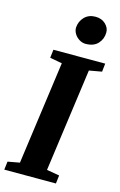

<svg xmlns="http://www.w3.org/2000/svg" viewBox="-154 -1050 696 1110"><g transform="rotate(15 194.5 -495.0)"><path d="M-8 0 -2 -49.5 69 -62.5 154 -680 81 -693.5 87 -743H397L391.5 -693.5L316 -680L231 -62.5L307 -49.5L301 0ZM257 -824Q237.5 -824 219.2 -835.2Q201 -846.5 190.2 -864.2Q179.5 -882 180 -901Q182.5 -939 207.8 -964.8Q233 -990.5 273.5 -990.5Q310.5 -990.5 334 -968Q357.5 -945.5 356.5 -917Q356 -879 330.8 -851.5Q305.5 -824 257 -824Z"/></g></svg>

Font: Merriweather 24pt SemiCondensed Black
Style: Italic
Weight: 900
Width: 4
Italic angle: -7.8°
Designer: Eben Sorkin
Foundry: Eben Sorkin
Version: Version 2.101